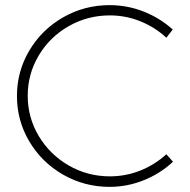

<svg xmlns="http://www.w3.org/2000/svg" viewBox="-20 -724 742 748"><path d="M408 -664Q321 -664 247.5 -622Q174 -580 131 -508Q88 -436 88 -351Q88 -266 131 -194Q174 -122 247.5 -79.5Q321 -37 408 -37Q470 -37 526.5 -59.5Q583 -82 628 -123L654 -94Q605 -48 540.5 -22Q476 4 407 4Q309 4 226 -43.5Q143 -91 94.5 -172.5Q46 -254 46 -350Q46 -446 94.5 -527.5Q143 -609 226 -656.5Q309 -704 407 -704Q476 -704 539.5 -679Q603 -654 653 -609L628 -577Q584 -618 527 -641Q470 -664 408 -664Z"/></svg>

Font: Argentum Sans ExtraLight
Style: Regular
Weight: 275
Designer: Julieta Ulanovsky (Modified by Cristiano Sobral)
Foundry: Julieta Ulanovsky
Version: Version 1.000; ttfautohint (v1.5.65-e2d9)